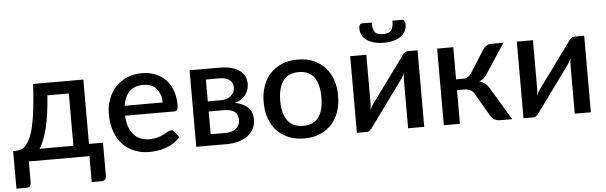

<svg xmlns="http://www.w3.org/2000/svg" viewBox="-53 -911 4022 1274"><g transform="rotate(-5 1958.0 -273.5)"><path d="M185.5 -77.6H411.1V-426.3H268.1Q263.7 -359.4 255.4 -300.8Q248.5 -253.9 236.3 -203.1Q226.1 -162.6 212.4 -129.4Q201.2 -101.1 185.5 -77.6ZM515.1 -81.1H608.4V140.6Q608.4 155.8 600.1 164.1Q591.3 172.9 577.6 172.9H511.2V0H107.4V142.6Q107.4 153.8 100.6 163.6Q93.3 172.9 78.1 172.9H9.8V-77.6H25.4Q41.5 -77.6 60.1 -83Q75.7 -87.4 92.3 -104Q107.9 -119.6 122.1 -149.4Q137.2 -181.2 147.5 -226.6Q159.7 -279.3 167 -344.2Q175.8 -422.4 180.7 -509.8H515.1Z M772.9 -312.5H1026.4Q1026.4 -339.4 1019 -362.8Q1011.2 -384.8 996.1 -403.3Q981.4 -420.9 959 -430.7Q937 -439.9 907.2 -439.9Q848.6 -439.9 815.4 -406.7Q781.7 -373 772.9 -312.5ZM1097.7 -246.6H770Q772 -204.6 783.7 -171.4Q794.4 -140.1 814.5 -118.7Q834.5 -96.7 860.4 -87.4Q886.7 -77.1 919.9 -77.1Q951.2 -77.1 974.6 -84.5Q992.7 -89.4 1014.6 -100.6Q1025.9 -106 1043.5 -116.7Q1055.7 -123.5 1065.4 -123.5Q1078.1 -123.5 1085.4 -113.3L1115.7 -74.2Q1097.7 -52.7 1072.8 -36.1Q1050.3 -21 1022 -11.2Q990.7 0 966.3 2.9Q938 7.3 911.1 7.3Q856.9 7.3 813 -10.7Q766.6 -28.8 734.4 -62.5Q702.1 -95.7 682.6 -147.9Q663.6 -199.2 663.6 -265.6Q663.6 -320.3 680.7 -364.3Q698.2 -412.1 728.5 -444.3Q758.8 -477.5 804.7 -498.5Q848.1 -518.1 905.3 -518.1Q951.7 -518.1 992.7 -502.9Q1033.2 -486.3 1061.5 -458Q1089.8 -429.7 1106.9 -386.2Q1123 -343.8 1123 -288.6Q1123 -263.2 1117.7 -254.9Q1112.3 -246.6 1097.7 -246.6Z M1325.2 -74.7H1425.3Q1469.2 -74.7 1495.1 -96.2Q1520.5 -117.2 1520.5 -152.8Q1520.5 -168.9 1516.1 -182.1Q1511.7 -195.8 1500.5 -205.6Q1488.3 -215.8 1471.7 -220.7Q1451.7 -226.1 1425.8 -226.1H1325.2ZM1413.6 -439H1325.2V-293.5H1413.6Q1433.1 -293.5 1450.7 -299.3Q1465.3 -303.7 1479.5 -315.4Q1491.7 -325.2 1498.5 -339.8Q1505.4 -354.5 1505.4 -371.6Q1505.4 -382.8 1500.5 -396.5Q1496.1 -408.7 1485.8 -418Q1474.6 -427.7 1457 -433.6Q1438.5 -439 1413.6 -439ZM1222.7 -509.8H1417Q1464.8 -509.8 1499 -501Q1534.7 -491.2 1556.2 -475.1Q1579.1 -457.5 1588.9 -436Q1599.1 -413.1 1599.1 -387.7Q1599.1 -371.1 1594.7 -353Q1590.3 -335.4 1579.1 -318.8Q1567.9 -301.8 1549.8 -289.1Q1529.3 -274.9 1502 -268.1Q1555.2 -258.8 1588.4 -228.5Q1619.6 -198.7 1619.6 -148.9Q1619.6 -109.9 1604 -83Q1587.9 -55.2 1562 -36.6Q1534.7 -17.6 1500 -8.8Q1464.8 0 1425.8 0H1222.7Z M2044.9 -499.5Q2090.3 -480.5 2122.6 -446.8Q2154.8 -413.1 2172.4 -364.3Q2189.9 -314.9 2189.9 -255.4Q2189.9 -195.3 2172.4 -146.5Q2154.8 -97.7 2122.6 -64Q2091.3 -30.8 2044.9 -11.2Q2000.5 7.3 1942.4 7.3Q1884.3 7.3 1839.8 -11.2Q1791.5 -31.2 1761.2 -64Q1729 -97.7 1711.4 -146.5Q1693.8 -195.3 1693.8 -255.4Q1693.8 -315.4 1711.4 -364.3Q1729 -413.1 1761.2 -446.8Q1793 -480 1839.8 -499.5Q1884.3 -518.1 1942.4 -518.1Q2000.5 -518.1 2044.9 -499.5ZM1942.4 -76.7Q2011.7 -76.7 2045.4 -123Q2078.6 -168 2078.6 -254.9Q2078.6 -341.3 2045.4 -388.2Q2011.7 -434.6 1942.4 -434.6Q1872.1 -434.6 1838.4 -388.2Q1804.2 -339.8 1804.2 -254.9Q1804.2 -168.9 1838.4 -123Q1872.1 -76.7 1942.4 -76.7Z M2676.3 -509.8H2741.2V0H2633.8V-319.3Q2633.8 -325.7 2634.8 -342.3Q2635.7 -356 2637.7 -368.2Q2634.3 -360.8 2627.9 -348.1Q2622.1 -337.4 2617.7 -331.1L2396 -26.4Q2390.1 -17.1 2379.9 -8.3Q2370.6 0.5 2357.4 0.5H2292.5V-509.8H2399.9V-190.4Q2399.9 -183.6 2398.9 -167Q2396.5 -147.5 2395.5 -141.1Q2403.8 -162.1 2416 -179.2L2637.7 -482.9Q2644.5 -494.1 2653.3 -501.5Q2663.1 -509.8 2676.3 -509.8ZM2522.9 -637.2Q2543 -637.2 2556.2 -641.6Q2568.8 -645.5 2577.1 -655.3Q2584.5 -664.1 2588.4 -681.2Q2592.3 -698.2 2592.3 -720.2H2655.3Q2666.5 -720.2 2671.9 -710.4Q2677.7 -699.7 2677.7 -689Q2677.7 -665 2667 -643.6Q2655.3 -622.1 2636.2 -608.9Q2613.8 -593.8 2587.4 -586.9Q2559.1 -579.1 2522.9 -579.1Q2486.8 -579.1 2459 -586.9Q2433.1 -593.3 2410.2 -608.9Q2389.6 -622.6 2379.4 -643.6Q2368.7 -663.6 2368.7 -689Q2368.7 -700.7 2374 -710.4Q2379.4 -720.2 2391.1 -720.2H2454.1Q2454.1 -696.3 2457.5 -681.2Q2461.4 -664.6 2469.2 -655.3Q2477.5 -645 2490.7 -641.6Q2503.4 -637.2 2522.9 -637.2Z M3081.5 -328.1 3178.7 -481Q3187.5 -494.1 3200.7 -502Q3213.4 -509.8 3229 -509.8H3313L3187.5 -318.4Q3177.2 -300.8 3162.6 -287.1Q3149.9 -274.9 3130.9 -268.6Q3153.8 -262.7 3171.9 -247.6Q3188 -233.9 3200.7 -210.4L3327.1 0H3252.9Q3224.6 0 3209 -9.3Q3192.9 -18.6 3182.1 -37.6L3095.7 -186.5Q3085.4 -206.1 3068.4 -214.4Q3049.8 -223.6 3029.8 -223.6H2979V0.5H2871.6V-509.8H2979V-295.4H3022.5Q3043.5 -295.4 3057.6 -303.7Q3072.8 -312.5 3081.5 -328.1Z M3786.1 -509.8H3851.1V0H3743.7V-319.3Q3743.7 -325.7 3744.6 -342.3Q3745.6 -356 3747.6 -368.2Q3744.1 -360.8 3737.8 -348.1Q3731.9 -337.4 3727.5 -331.1L3505.9 -26.4Q3500 -17.1 3489.7 -8.3Q3480.5 0.5 3467.3 0.5H3402.3V-509.8H3509.8V-190.4Q3509.8 -183.6 3508.8 -167Q3506.3 -147.5 3505.4 -141.1Q3513.7 -162.1 3525.9 -179.2L3747.6 -482.9Q3754.4 -494.1 3763.2 -501.5Q3772.9 -509.8 3786.1 -509.8Z"/></g></svg>

Font: Lato-SemiBold
Style: Regular
Weight: 500
Designer: Lukasz Dziedzic with Adam Twardoch and Botio Nikoltchev
Foundry: tyPoland Lukasz Dziedzic
Version: ""